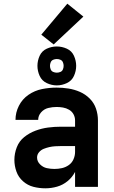

<svg xmlns="http://www.w3.org/2000/svg" viewBox="-20 -1013 616 1041"><path d="M226 8Q258 8 289.5 -1Q321 -10 346.5 -31Q372 -52 387 -81V0H511V-360Q511 -393 500.5 -424Q490 -455 466.5 -478.5Q443 -502 413 -515Q383 -528 351 -533Q319 -538 287 -538Q247 -538 207.5 -530Q168 -522 134.5 -499Q101 -476 82.5 -439.5Q64 -403 64 -363H187Q187 -386 203 -404Q219 -422 241.5 -427.5Q264 -433 287 -433Q304 -433 321.5 -430Q339 -427 354.5 -418Q370 -409 378.5 -393.5Q387 -378 387 -360V-326H310Q275 -326 240.5 -321.5Q206 -317 172.5 -304.5Q139 -292 111.5 -270Q84 -248 71 -214.5Q58 -181 58 -146Q58 -114 69 -83Q80 -52 105 -30Q130 -8 161.5 0Q193 8 226 8ZM275 -97Q254 -97 233.5 -101.5Q213 -106 197 -122Q181 -138 181 -159Q181 -175 191.5 -187.5Q202 -200 217 -206Q232 -212 247.5 -215.5Q263 -219 279 -220Q295 -221 310 -221H387V-189Q387 -169 378.5 -149.5Q370 -130 353 -118Q336 -106 316 -101.5Q296 -97 275 -97ZM288 -550Q316 -550 342.5 -562.5Q369 -575 381 -601.5Q393 -628 393 -656Q393 -684 381 -710.5Q369 -737 342.5 -749Q316 -761 288 -761Q260 -761 233.5 -749Q207 -737 195 -710.5Q183 -684 183 -656Q183 -628 195 -601.5Q207 -575 233.5 -562.5Q260 -550 288 -550ZM288 -619Q278 -619 268.5 -623Q259 -627 255 -636.5Q251 -646 251 -656Q251 -666 255 -675.5Q259 -685 268.5 -689Q278 -693 288 -693Q298 -693 307.5 -689Q317 -685 321 -675.5Q325 -666 325 -656Q325 -646 321 -636.5Q317 -627 307.5 -623Q298 -619 288 -619ZM271 -772 432 -923 345 -993 204 -825Z"/></svg>

Font: Iosevka Sparkle
Style: Bold
Weight: 700
Designer: Belleve Invis
Foundry: Belleve Invis
Version: Version 4.5.0; ttfautohint (v1.8.3)